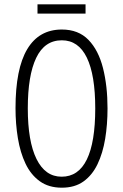

<svg xmlns="http://www.w3.org/2000/svg" viewBox="-20 -861 571 891"><path d="M479 -358Q479 -283 468 -216.5Q457 -150 432.5 -99Q408 -48 367.5 -19Q327 10 267 10Q206 10 164.5 -20Q123 -50 98.5 -101.5Q74 -153 63 -219.5Q52 -286 52 -359Q52 -542 106.5 -633Q161 -724 267 -724Q344 -724 390.5 -676Q437 -628 458 -545Q479 -462 479 -358ZM109 -358Q109 -205 149.5 -123Q190 -41 266 -41Q344 -41 383 -121Q422 -201 422 -358Q422 -513 383 -593.5Q344 -674 267 -674Q187 -674 148 -592.5Q109 -511 109 -358ZM377 -841V-798H154V-841Z"/></svg>

Font: Noto Sans Tamil ExtraCondensed Light
Style: Regular
Weight: 300
Width: 2
Designer: Jelle Bosma - Monotype Design Team
Foundry: Monotype Imaging Inc.
Version: Version 2.004; ttfautohint (v1.8.4.7-5d5b)